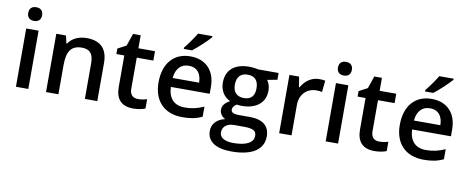

<svg xmlns="http://www.w3.org/2000/svg" viewBox="-79 -1139 4276 1752"><g transform="rotate(10 2059.0 -263.0)"><path d="M75.2 -683.1C75.2 -644 98.6 -620.1 140.1 -620.1C180.7 -620.1 204.1 -644 204.1 -683.1C204.1 -724.1 180.7 -747.1 140.1 -747.1C98.6 -747.1 75.2 -724.1 75.2 -683.1ZM196.8 -540H82V0H196.8Z M835.9 -352.1C835.9 -483.9 771 -549.8 641.6 -549.8C568.8 -549.8 505.4 -520.5 472.7 -469.2H466.8L450.7 -540H360.8V0H475.6V-269C475.6 -403.8 518.6 -456.1 615.7 -456.1C688.5 -456.1 720.7 -415.5 720.7 -332V0H835.9Z M1196.8 -83C1151.9 -83 1121.6 -108.9 1121.6 -164.1V-453.1H1275.4V-540H1121.6V-660.2H1050.8L1011.7 -545.9L932.6 -503.9V-453.1H1006.3V-162.1C1006.3 -47.4 1060.5 9.8 1169.4 9.8C1212.4 9.8 1255.4 1.5 1280.8 -9.8V-96.2C1252.9 -87.4 1224.6 -83 1196.8 -83Z M1606.4 -606C1652.8 -640.6 1733.9 -716.3 1767.6 -755.9V-766.1H1634.3C1611.3 -726.6 1567.4 -663.6 1530.3 -618.2V-606ZM1624.5 9.8C1698.2 9.8 1751.5 0 1807.6 -26.9V-120.1C1744.6 -92.3 1693.8 -81.1 1629.9 -81.1C1532.7 -81.1 1478 -139.2 1474.6 -244.1H1834.5V-306.2C1834.5 -458 1746.1 -549.8 1603.5 -549.8C1449.7 -549.8 1356.4 -442.4 1356.4 -266.1C1356.4 -94.2 1456.5 9.8 1624.5 9.8ZM1603.5 -462.9C1676.3 -462.9 1720.2 -416.5 1721.7 -327.1H1476.6C1484.9 -415.5 1530.8 -462.9 1603.5 -462.9Z M2233.9 -540C2216.8 -544.4 2178.7 -549.8 2147.9 -549.8C2011.2 -549.8 1934.6 -482.4 1934.6 -365.2C1934.6 -292.5 1972.7 -234.9 2028.8 -210.9C1983.9 -183.6 1960.9 -158.7 1960.9 -118.2C1960.9 -86.4 1982.9 -54.2 2013.7 -41C1938 -23.4 1894 23.4 1894 89.8C1894 186 1973.6 240.2 2120.6 240.2C2311.5 240.2 2415 171.4 2415 48.8C2415 -46.9 2352.1 -99.1 2232.9 -99.1H2138.7C2107.9 -99.1 2086.4 -102.1 2075.2 -108.4C2063.5 -114.7 2057.6 -124 2057.6 -136.2C2057.6 -156.7 2069.8 -174.8 2094.7 -189.9C2108.9 -187.5 2124.5 -186 2141.6 -186C2276.4 -186 2357.9 -253.9 2357.9 -365.2C2357.9 -402.3 2345.7 -437 2328.6 -460L2420.9 -477.1V-540ZM2045.9 -365.2C2045.9 -437.5 2080.6 -476.1 2147 -476.1C2213.9 -476.1 2246.6 -436.5 2246.6 -366.2C2246.6 -295.4 2213.4 -259.8 2147 -259.8C2082 -259.8 2045.9 -297.4 2045.9 -365.2ZM1996.6 84C1996.6 31.2 2038.1 -2 2104 -2H2190.9C2282.2 -2 2309.6 16.1 2309.6 63C2309.6 122.1 2249 161.1 2124 161.1C2043.5 161.1 1996.6 133.3 1996.6 84Z M2794.9 -549.8C2728.5 -549.8 2667.5 -509.3 2631.8 -444.8H2626L2610.8 -540H2521V0H2635.7V-282.2C2635.7 -377.9 2698.2 -443.8 2790 -443.8C2807.6 -443.8 2824.7 -441.9 2840.8 -438L2852.1 -544.9C2836.9 -548.3 2817.9 -549.8 2794.9 -549.8Z M2945.3 -683.1C2945.3 -644 2968.8 -620.1 3010.3 -620.1C3050.8 -620.1 3074.2 -644 3074.2 -683.1C3074.2 -724.1 3050.8 -747.1 3010.3 -747.1C2968.8 -747.1 2945.3 -724.1 2945.3 -683.1ZM3066.9 -540H2952.1V0H3066.9Z M3432.1 -83C3387.2 -83 3356.9 -108.9 3356.9 -164.1V-453.1H3510.7V-540H3356.9V-660.2H3286.1L3247.1 -545.9L3168 -503.9V-453.1H3241.7V-162.1C3241.7 -47.4 3295.9 9.8 3404.8 9.8C3447.8 9.8 3490.7 1.5 3516.1 -9.8V-96.2C3488.3 -87.4 3460 -83 3432.1 -83Z M3841.8 -606C3888.2 -640.6 3969.2 -716.3 4002.9 -755.9V-766.1H3869.6C3846.7 -726.6 3802.7 -663.6 3765.6 -618.2V-606ZM3859.9 9.8C3933.6 9.8 3986.8 0 4043 -26.9V-120.1C3980 -92.3 3929.2 -81.1 3865.2 -81.1C3768.1 -81.1 3713.4 -139.2 3710 -244.1H4069.8V-306.2C4069.8 -458 3981.4 -549.8 3838.9 -549.8C3685.1 -549.8 3591.8 -442.4 3591.8 -266.1C3591.8 -94.2 3691.9 9.8 3859.9 9.8ZM3838.9 -462.9C3911.6 -462.9 3955.6 -416.5 3957 -327.1H3711.9C3720.2 -415.5 3766.1 -462.9 3838.9 -462.9Z"/></g></svg>

Font: Open Sans 600
Style: Regular
Weight: 600
Foundry: Ascender Corporation
Version: Version 1.100;PS 001.100;hotconv 1.0.88;makeotf.lib2.5.64775